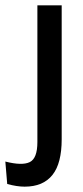

<svg xmlns="http://www.w3.org/2000/svg" viewBox="-72 -537 312 719"><path d="M20 162Q6 162 -10.5 159.5Q-27 157 -45 152L-52 68Q11 84 39.5 70Q68 56 68 -5V-517H159V-15Q159 29 150.5 62.5Q142 96 124.5 118Q107 140 81 151Q55 162 20 162Z"/></svg>

Font: Bricolage Grotesque 60pt
Style: Regular
Weight: 400
Version: Version 1.001;gftools[0.9.33.dev8+g029e19f]